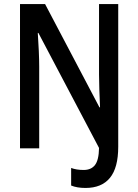

<svg xmlns="http://www.w3.org/2000/svg" viewBox="-20 -785 684 950"><path d="M403 145Q361 145 332 133V46Q345 51 360.5 53.5Q376 56 394 56Q431 56 450 31.5Q469 7 470 -53L170 -622H167Q170 -578 172 -533Q174 -488 174 -455V-51H79V-765H203L472 -254H475Q473 -298 471.5 -341Q470 -384 470 -416V-765H565V-59Q565 45 524 95Q483 145 403 145Z"/></svg>

Font: Noto Sans Tamil UI Condensed Medium
Style: Regular
Weight: 500
Width: 3
Designer: Jelle Bosma - Monotype Design Team
Foundry: Monotype Imaging Inc.
Version: Version 2.004; ttfautohint (v1.8.4.7-5d5b)